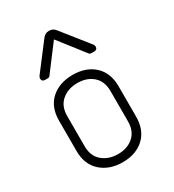

<svg xmlns="http://www.w3.org/2000/svg" viewBox="-182 -855 868 960"><g transform="rotate(-30 252.0 -375.0)"><path d="M414 -337V-163Q414 -85 367 -41.5Q320 2 243.5 2Q167 2 118.5 -41.5Q70 -85 70 -163V-337Q70 -416 118 -459Q166 -502 243 -502Q320 -502 367 -458.5Q414 -415 414 -337ZM117 -337V-163Q117 -106 153 -75.5Q189 -45 243 -45Q297 -45 332 -75.5Q367 -106 367 -163V-337Q367 -394 332 -424.5Q297 -455 243 -455Q189 -455 153 -424.5Q117 -394 117 -337ZM214 -733Q228 -752 251 -752Q274 -752 288 -733L409 -581Q414 -575 414 -567Q414 -549 394 -549H381Q370 -549 366 -555L253 -700L251 -702L140 -555Q136 -549 126 -549H113Q93 -549 93 -567Q93 -573 98 -581Z"/></g></svg>

Font: Text Me One
Style: Regular
Weight: 400
Designer: Julia Petretta
Foundry: Julia Petretta
Version: Version 1.003